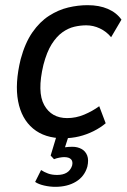

<svg xmlns="http://www.w3.org/2000/svg" viewBox="-20 -526 490 743"><path d="M225 9Q153 9 108 -28.5Q63 -66 50 -134.5Q37 -203 60 -297Q77 -360 105.5 -401Q134 -442 170 -465Q206 -488 244 -497Q282 -506 319 -506Q364 -506 397.5 -491.5Q431 -477 450 -450L410 -382Q392 -404 366.5 -416Q341 -428 314 -428Q291 -428 267.5 -422.5Q244 -417 221.5 -401Q199 -385 180 -355Q161 -325 148 -275Q123 -170 151 -119.5Q179 -69 240 -69Q274 -69 306 -82.5Q338 -96 364 -115L389 -49Q369 -32 342 -18.5Q315 -5 286 2Q257 9 225 9ZM194 197Q173 197 151 192Q129 187 116 178L139 132Q151 140 166 145.5Q181 151 201 151Q224 151 238.5 142Q253 133 259 115Q263 99 255 90.5Q247 82 228 82Q221 82 210 84Q199 86 189 90L176 76L205 -20H252L227 58L208 50Q217 46 231 44Q245 42 260 42Q280 42 295.5 50.5Q311 59 317.5 76Q324 93 318 119Q307 157 274 177Q241 197 194 197Z"/></svg>

Font: Nunito Sans 7pt Condensed Medium
Style: Italic
Weight: 500
Width: 3
Italic angle: -9°
Designer: Vernon Adams
Foundry: Vernon Adams
Version: Version 3.101;gftools[0.9.27]